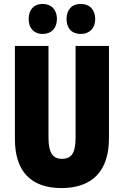

<svg xmlns="http://www.w3.org/2000/svg" viewBox="-20 -948 630 978"><path d="M126 -851C126 -803 154 -775 197 -775C242 -775 270 -805 270 -851C270 -898 242 -928 197 -928C154 -928 126 -900 126 -851ZM319 -851C319 -804 346 -775 391 -775C437 -775 465 -805 465 -851C465 -898 437 -928 391 -928C347 -928 319 -900 319 -851ZM535 -243V-714H365V-248C365 -167 344 -139 295 -139C250 -139 227 -168 227 -247V-714H56V-239C56 -72 141 10 293 10C450 10 535 -77 535 -243Z"/></svg>

Font: Noto Sans Bengali ExtraCondensed Black
Style: Regular
Weight: 900
Width: 2
Designer: Joana Ranito - Universal Thirst; Jelle Bosma - Monotype Design Team
Foundry: Universal Thirst ehf.
Version: Version 3.000